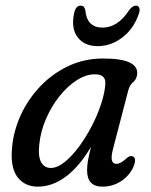

<svg xmlns="http://www.w3.org/2000/svg" viewBox="-20 -670 550 699"><path d="M391.5 -128Q377 -73.5 403.5 -73.5Q419.5 -73.5 441 -94Q454 -105 462.5 -101Q479 -95 466 -63Q451.5 -30.5 421 -10.5Q390.5 9.5 352.5 9.5Q297 9.5 297 -50Q297 -65.5 300 -84.2Q303 -103 311.5 -135.5Q268 -62.5 219 -26.5Q170 9.5 118 9.5Q70 9.5 43.5 -25.5Q17 -60.5 24 -133Q29 -192.5 55.2 -250.2Q81.5 -308 125.8 -354.8Q170 -401.5 228.2 -429.2Q286.5 -457 355.5 -457Q422 -457 451.8 -442.5Q481.5 -428 479.5 -401.5Q478 -382 465.2 -371.5Q452.5 -361 447 -341ZM123 -144.5Q118 -100 130 -79.2Q142 -58.5 164.5 -58.5Q188.5 -58.5 215 -79.8Q241.5 -101 267 -135.2Q292.5 -169.5 313.8 -210.5Q335 -251.5 348.2 -291.8Q361.5 -332 363.5 -364.5Q366 -399.5 325.5 -399.5Q293 -399.5 259.5 -378Q226 -356.5 196.8 -320Q167.5 -283.5 147.8 -238Q128 -192.5 123 -144.5ZM353.5 -569.5Q409 -569.5 450.5 -633.5Q463 -649.5 475 -649.5Q483.5 -649.5 486.8 -642Q490 -634.5 486 -621.5Q468 -566.5 426.2 -534.2Q384.5 -502 336 -502Q287 -502 262.5 -534.5Q238 -567 250 -622.5Q255.5 -649.5 274.5 -649.5Q287 -649.5 290.5 -633.5Q296 -569.5 353.5 -569.5Z"/></svg>

Font: Fraunces 72pt SuperSoft
Style: Italic
Weight: 400
Italic angle: -16°
Version: Version 1.000;[b76b70a41]